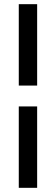

<svg xmlns="http://www.w3.org/2000/svg" viewBox="-20 -797 268 920"><path d="M70 -387V-777H158V-387ZM70 103V-287H158V103Z"/></svg>

Font: Akshar Light
Style: Regular
Weight: 300
Designer: Tall Chai
Foundry: Tall Chai
Version: Version 1.100